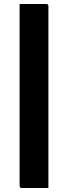

<svg xmlns="http://www.w3.org/2000/svg" viewBox="-20 -780 340 960"><path d="M78 -760H211Q222 -760 222 -749V160H89Q78 160 78 149Z"/></svg>

Font: Recursive Sn Lnr St
Style: Bold
Weight: 700
Version: Version 1.079;hotconv 1.0.112;makeotfexe 2.5.65598; ttfautoh